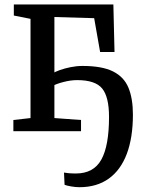

<svg xmlns="http://www.w3.org/2000/svg" viewBox="-20 -574 628 840"><path d="M327.5 245Q310 245 290.5 241.5Q271 238 262.5 234.5L260 181Q267 182.5 281 183.8Q295 185 312 185Q389.5 185 423.2 124.5Q457 64 457 -62.5Q457 -150 427 -186.8Q397 -223.5 317.5 -223.5Q289 -223.5 257.5 -215.2Q226 -207 210.5 -198V-253Q221 -260 242 -267.5Q263 -275 289 -280.2Q315 -285.5 341 -285.5Q426.5 -285.5 474.5 -261.5Q522.5 -237.5 542 -190.2Q561.5 -143 561.5 -72.5Q561.5 28 534.8 99Q508 170 455.8 207.5Q403.5 245 327.5 245ZM38.5 0V-49L113.5 -57.5V-491.5L40.5 -506V-554.5H476L481 -346.5H418L392 -494.5L218 -499.5V-57.5L334.5 -49V0Z"/></svg>

Font: Merriweather 20pt
Style: Regular
Weight: 400
Version: Version 2.100